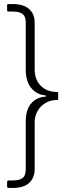

<svg xmlns="http://www.w3.org/2000/svg" viewBox="-20 -762 307 947"><path d="M151 -419Q151 -371 180 -340Q209 -309 263 -308Q267 -308 267 -302V-275Q267 -269 263 -269Q228 -269 202.5 -253Q177 -237 164 -212Q151 -187 151 -162V73Q151 114 124.5 139.5Q98 165 42 165H23Q15 165 15 157V136Q15 128 23 128H42Q79 128 93 115Q107 102 107 73V-162Q107 -221 133.5 -251.5Q160 -282 201 -285Q208 -286 207.5 -288.5Q207 -291 201 -292Q160 -296 133.5 -328.5Q107 -361 107 -419V-652Q107 -680 92 -692.5Q77 -705 43 -705H22Q15 -705 15 -711V-737Q15 -742 22 -742H43Q96 -742 123.5 -717.5Q151 -693 151 -652Z"/></svg>

Font: Libre Franklin Thin
Style: Regular
Weight: 250
Designer: Pablo Impallari, Rodrigo Fuenzalida
Foundry: Impallari Type
Version: Version 1.002; ttfautohint (v1.5)